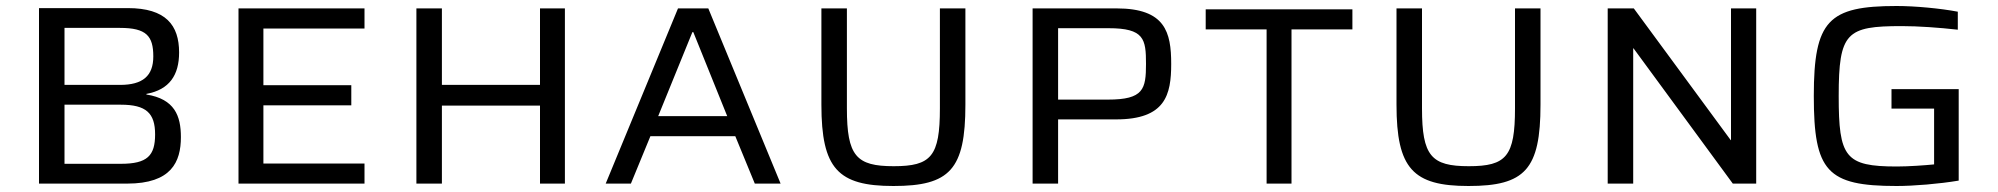

<svg xmlns="http://www.w3.org/2000/svg" viewBox="-20 -612 6659 640"><path d="M110 0H404C551 0 583 -72 583 -155C583 -226 562 -282 468 -297V-299C545 -313 577 -362 577 -437C577 -528 533 -585 406 -585H110ZM195 -329V-519H380C468 -519 491 -492 491 -424C491 -359 456 -329 380 -329ZM195 -66V-263H383C467 -263 497 -235 497 -164C497 -93 471 -66 383 -66Z M775 0H1195V-67H858V-261H1151V-328H858V-517H1195V-584H775Z M1368 0H1453V-260H1780V0H1863V-584H1780V-329H1453V-584H1368Z M1999 0H2083L2148 -158H2431L2496 0H2582L2341 -584H2240ZM2174 -225 2288 -505H2291L2404 -225Z M2958 8C3146 8 3198 -47 3198 -263V-584H3113V-251C3113 -91 3084 -58 2959 -58C2834 -58 2803 -92 2803 -251V-584H2718V-263C2718 -50 2773 8 2958 8Z M3422 0H3507V-214H3700C3865 -214 3884 -296 3884 -399C3884 -505 3864 -584 3702 -584H3422ZM3507 -280V-518H3675C3794 -518 3800 -482 3800 -399C3800 -315 3792 -280 3673 -280Z M4202 0H4285V-514H4488V-581H3999V-514H4202Z M4875 8C5063 8 5115 -47 5115 -263V-584H5030V-251C5030 -91 5001 -58 4876 -58C4751 -58 4720 -92 4720 -251V-584H4635V-263C4635 -50 4690 8 4875 8Z M5339 0H5424V-451H5425L5756 0H5834V-584H5750V-145H5749L5426 -584H5339Z M6302 8C6359 8 6444 1 6509 -10V-315H6285V-250H6427V-64C6397 -61 6342 -57 6303 -57C6130 -57 6109 -88 6109 -292C6109 -504 6135 -525 6319 -525C6375 -525 6443 -520 6506 -513V-573C6448 -584 6364 -592 6302 -592C6075 -592 6026 -544 6026 -292C6026 -41 6070 8 6302 8Z"/></svg>

Font: Saira UNSAM SC
Style: Regular
Weight: 400
Designer: Hector Gatti with collaboration of the Omnibus-Type team
Foundry: Omnibus-Type
Version: Version 1.072;PS 001.072;hotconv 1.0.88;makeotf.lib2.5.64775